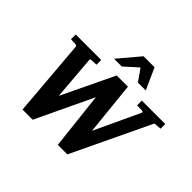

<svg xmlns="http://www.w3.org/2000/svg" viewBox="-206 -1177 1454 1454"><g transform="rotate(45 521.0 -450.0)"><path d="M981 -615.2 680.2 16.1H578.1L526.9 -442.9L309.1 16.1H200.2L148.9 -603Q147.9 -612.8 142.8 -615Q137.7 -617.2 125 -618.2Q118.7 -618.2 111.3 -618.7Q105 -619.1 97.4 -619.4Q89.8 -619.6 83 -620.1V-670.9H356V-620.1Q347.2 -619.6 338.6 -619.4Q330.1 -619.1 323.2 -618.7Q314.9 -618.2 308.1 -618.2Q301.8 -618.2 296.4 -615.7Q291 -613.3 292 -604L320.8 -251L522 -670.9H642.1L686 -242.2L855 -604Q856.9 -608.9 856.4 -611.8Q856 -614.7 853.3 -616.2Q850.6 -617.7 846.2 -618.2Q841.8 -618.7 835.9 -619.1H820.8Q814 -619.1 806.2 -619.4Q798.3 -619.6 791 -620.1V-670.9H1042V-621.1ZM673.8 -746.1 606.9 -841.3 501 -746.1H418L563 -917.5H680.7L757.8 -746.1Z"/></g></svg>

Font: Charis SIL APac
Style: Bold Italic
Weight: 700
Italic angle: -11°
Foundry: SIL International
Version: Version 5.000